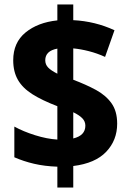

<svg xmlns="http://www.w3.org/2000/svg" viewBox="-20 -872 580 857"><path d="M236 -128Q179 -130 132 -141Q85 -152 44 -170V-307Q84 -285 136.5 -268.5Q189 -252 236 -249V-398Q168 -424 124.5 -451.5Q81 -479 60 -515.5Q39 -552 39 -603Q39 -682 94 -727Q149 -772 236 -781V-852H307V-782Q405 -777 491 -737L449 -618Q414 -634 377 -643.5Q340 -653 307 -656V-516Q363 -495 407.5 -471Q452 -447 477.5 -411.5Q503 -376 503 -320Q503 -246 454 -194.5Q405 -143 307 -131V-35H236ZM236 -655Q182 -645 182 -603Q182 -584 195 -570.5Q208 -557 236 -543ZM307 -254Q361 -267 361 -311Q361 -330 347.5 -344Q334 -358 307 -371Z"/></svg>

Font: Noto Sans Telugu UI SemiCondensed ExtraBold
Style: Regular
Weight: 800
Width: 4
Designer: Jelle Bosma - Monotype Design Team
Foundry: Monotype Imaging Inc.
Version: Version 2.005; ttfautohint (v1.8.4.7-5d5b)